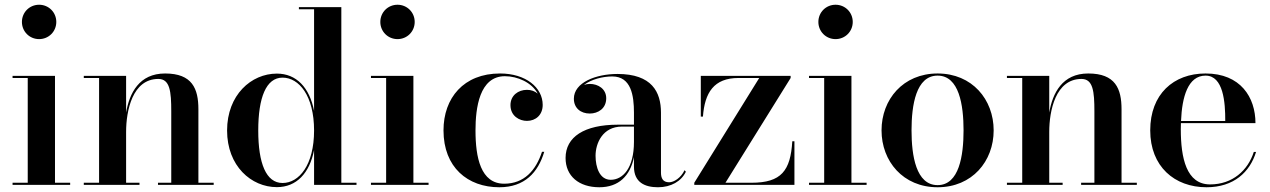

<svg xmlns="http://www.w3.org/2000/svg" viewBox="-20 -780 5358 810"><path d="M72.5 -687.5C72.5 -647 104.5 -615 145 -615C185.5 -615 217.5 -647 217.5 -687.5C217.5 -728 185.5 -760 145 -760C104.5 -760 72.5 -728 72.5 -687.5ZM33 -9V0H276V-9H212V-460H33V-451H97V-9Z M333.5 -9V0H568.5V-9H512V-223.5C512 -312.5 538.5 -447 648 -447C697 -447 702.5 -394 702.5 -310V-9H646.5V0H881.5V-9H817V-319C817 -406 791 -470 676.5 -470C567 -470 526 -387 512 -305V-460H333.5V-451H398V-9Z M1484 -9H1420V-750H1241V-741H1305V-312C1286 -410.5 1230.5 -469.5 1148 -469.5C1040 -469.5 938 -379.5 938 -229.5C938 -79.5 1040 9.5 1148 9.5C1230.5 9.5 1286 -49 1305 -147V0H1484ZM1305 -229.5C1305 -83.5 1241.5 -8 1172 -8C1102.5 -8 1069.5 -91 1069.5 -229.5C1069.5 -368 1102.5 -452.5 1172 -452.5C1241.5 -452.5 1305 -376 1305 -229.5Z M1584.5 -687.5C1584.5 -647 1616.5 -615 1657 -615C1697.5 -615 1729.5 -647 1729.5 -687.5C1729.5 -728 1697.5 -760 1657 -760C1616.5 -760 1584.5 -728 1584.5 -687.5ZM1545 -9V0H1788V-9H1724V-460H1545V-451H1609V-9Z M2276 -139.5H2266.5C2240.5 -60.5 2191 -5 2107 -5C2008 -5 1986 -115.5 1986 -230C1986 -324 2002.5 -458.5 2110 -458.5C2163.5 -458.5 2223.5 -432 2248.5 -385C2236.5 -395.5 2220.5 -401 2203 -401C2166.5 -401 2133.5 -377.5 2133.5 -336.5C2133.5 -290 2172 -270 2203 -270C2240 -270 2269.5 -295 2269.5 -337.5C2269.5 -410 2199 -470 2089.5 -470C1936 -470 1851 -366.5 1851 -230C1851 -74 1953 10 2086.5 10C2193.5 10 2250 -52.5 2276 -139.5Z M2587 -254C2445 -254 2366 -202.5 2366 -113.5C2366 -37.5 2422 10 2508.5 10C2590 10 2638.5 -38 2654.5 -117V-77C2654.5 -10.5 2700.5 10 2756 10C2811 10 2854.5 -15.5 2873.5 -55.5L2868 -62C2852.5 -29 2822.5 -11 2803 -11C2776 -11 2768.5 -29 2768.5 -52V-304.5C2768.5 -392 2730 -468 2585 -468C2494 -468 2401 -432 2401 -363.5C2401 -324 2430 -301 2468 -301C2503 -301 2537.5 -322 2537.5 -365.5C2537.5 -404.5 2504 -426 2468 -426C2459.5 -426 2451.5 -424.5 2443.5 -421.5C2474.5 -445.5 2523 -457.5 2563 -457.5C2643 -457.5 2654.5 -376.5 2654.5 -304.5V-254ZM2556.5 -21.5C2509.5 -21.5 2492.5 -74.5 2492.5 -123C2492.5 -175 2522 -246 2604 -246H2654.5V-181.5C2654.5 -70.5 2607.5 -21.5 2556.5 -21.5Z M3095.5 -451H3183L2909 -9V0H3331.5V-184H3322.5C3315 -60 3276.5 -9 3150 -9H3040.5L3315.5 -451V-460H2936.5V-288H2945.5C2953 -389 2991.5 -451 3095.5 -451Z M3432.5 -687.5C3432.5 -647 3464.5 -615 3505 -615C3545.5 -615 3577.5 -647 3577.5 -687.5C3577.5 -728 3545.5 -760 3505 -760C3464.5 -760 3432.5 -728 3432.5 -687.5ZM3393 -9V0H3636V-9H3572V-460H3393V-451H3457V-9Z M3699 -230C3699 -100 3789.5 10 3935.5 10C4081.5 10 4172 -100 4172 -230C4172 -360 4081.5 -470 3935.5 -470C3789.5 -470 3699 -360 3699 -230ZM3825.5 -230C3825.5 -336.5 3844.5 -461 3935.5 -461C4026.5 -461 4045 -336.5 4045 -230C4045 -123.5 4026.5 1 3935.5 1C3844.5 1 3825.5 -123.5 3825.5 -230Z M4228 -9V0H4463V-9H4406.5V-223.5C4406.5 -312.5 4433 -447 4542.5 -447C4591.5 -447 4597 -394 4597 -310V-9H4541V0H4776V-9H4711.5V-319C4711.5 -406 4685.5 -470 4571 -470C4461.5 -470 4420.5 -387 4406.5 -305V-460H4228V-451H4292.5V-9Z M5279 -139H5269.5C5244.5 -61 5179.5 -2 5085 -2C4985 -2 4961.5 -113.5 4961.5 -235C4961.5 -243.5 4962 -252 4962 -260.5H5276.5C5276.5 -369.5 5213.5 -470 5066 -470C4930.5 -470 4832.5 -382.5 4832.5 -230C4832.5 -77.5 4935 10 5070 10C5185 10 5253 -54 5279 -139ZM5066 -461C5141 -461 5149.5 -348.5 5149 -269.5H4962.5C4966.5 -370.5 4991.5 -461 5066 -461Z"/></svg>

Font: Bodoni* 24pt Medium
Style: Regular
Weight: 500
Version: Version 2.3